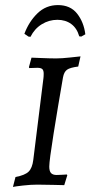

<svg xmlns="http://www.w3.org/2000/svg" viewBox="-20 -727 356 756"><path d="M174 -71Q174 -53 181 -45.5Q188 -38 203 -38Q217 -38 228 -39Q239 -40 243 -40L245 -37L233 2Q222 2 190.5 1Q159 0 127 0Q101 0 70.5 3.5Q40 7 31 9L41 -30Q78 -37 92.5 -51Q107 -65 111 -97L151 -419Q152 -426 152 -437Q152 -450 146.5 -455Q141 -460 127 -460L95 -459L94 -463L104 -500Q108 -500 142.5 -498.5Q177 -497 201 -497Q223 -497 255 -500.5Q287 -504 297 -505L288 -465Q256 -461 244 -452.5Q232 -444 228 -422Q208 -307 191 -200.5Q174 -94 174 -71ZM100 -582 92 -583 76 -594Q94 -642 127.5 -674.5Q161 -707 208 -707Q257 -707 283.5 -673.5Q310 -640 316 -592L300 -583L292 -584Q283 -616 260.5 -632.5Q238 -649 206 -649Q173 -649 144.5 -631.5Q116 -614 100 -582Z"/></svg>

Font: Alegreya SC
Style: Italic
Weight: 400
Italic angle: -7°
Designer: Juan Pablo del Peral
Foundry: Huerta Tipografica
Version: Version 2.007; ttfautohint (v1.6)